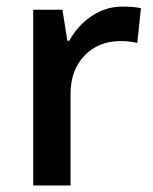

<svg xmlns="http://www.w3.org/2000/svg" viewBox="-20 -570 471 590"><path d="M356 -549.8Q390.6 -549.8 413.1 -544.9L401.9 -438Q377.4 -443.8 351.1 -443.8Q282.2 -443.8 239.5 -398.9Q196.8 -354 196.8 -282.2V0H82V-540H171.9L187 -444.8H192.9Q219.7 -493.2 262.9 -521.5Q306.2 -549.8 356 -549.8Z"/></svg>

Font: f4618774984       
Style: Regular
Weight: 600
Foundry: Ascender Corporation
Version: Version 1.10